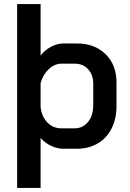

<svg xmlns="http://www.w3.org/2000/svg" viewBox="-20 -720 635 941"><path d="M64 -700H179V-448Q199 -474 229.5 -490.5Q260 -507 291 -507H357Q444 -507 497.5 -454.5Q551 -402 551 -316V-199Q551 -138 527 -90.5Q503 -43 459 -17Q415 9 357 9H290Q261 9 230 -5.5Q199 -20 179 -44V201H64ZM345 -91Q386 -91 411.5 -122.5Q437 -154 437 -206V-309Q437 -353 412 -380.5Q387 -408 346 -408H282Q248 -408 219.5 -381.5Q191 -355 179 -313V-196Q184 -149 212 -120Q240 -91 281 -91Z"/></svg>

Font: Bai Jamjuree SemiBold
Style: Regular
Weight: 600
Version: Version 1.000; ttfautohint (v1.6)